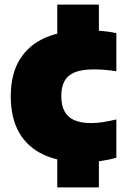

<svg xmlns="http://www.w3.org/2000/svg" viewBox="-20 -690 552 830"><path d="M339.5 11Q238.5 11 168.8 -21.2Q99 -53.5 62.8 -116.8Q26.5 -180 26.5 -273.5Q26.5 -369 65.2 -432.5Q104 -496 177 -527.5Q250 -559 353.5 -559Q390 -559 422 -556Q454 -553 483 -547V-382Q457.5 -386 433.8 -388Q410 -390 384.5 -390Q335 -390 304.2 -377.8Q273.5 -365.5 259.2 -340Q245 -314.5 245 -275Q245 -233.5 259.5 -207.8Q274 -182 302.5 -170Q331 -158 373.5 -158Q399.5 -158 424.5 -162Q449.5 -166 483 -173.5V-8.5Q454 0.5 416.8 5.8Q379.5 11 339.5 11ZM227.5 120V-30H407.5V120ZM227.5 -520V-670H407.5V-520Z"/></svg>

Font: Encode Sans SC Condensed Thin Black
Style: Regular
Weight: 900
Version: Version 3.002